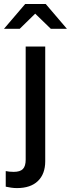

<svg xmlns="http://www.w3.org/2000/svg" viewBox="-72 -747 362 981"><path d="M14.6 214Q-0.8 214 -15.8 211.7Q-30.8 209.4 -42.7 206.8V127.1Q-24.5 131.1 -1.8 131.1Q30.8 131.1 45 116.5Q59.2 101.8 59.2 69V-509.2H159.1V76.9Q159.1 141.8 121.7 177.9Q84.3 214 14.6 214ZM187.7 -599.8 107.8 -677.2 28.7 -599.8H-51.7L56.8 -726.7H161.5L269.9 -599.8Z"/></svg>

Font: Red Hat Display VF
Style: Regular
Weight: 300
Designer: Pentagram, MCKL
Foundry: Pentagram, MCKL
Version: Version 1.023